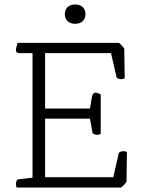

<svg xmlns="http://www.w3.org/2000/svg" viewBox="-20 -836 636 856"><path d="M520 0H55Q51 -6 51 -16Q51 -27 58 -36L125 -44V-599H67Q51 -599 51 -613Q51 -620 56 -637L58 -645H510Q524 -634 534 -619L536 -487Q530 -483 520 -483Q509 -483 500 -490L475 -599H181V-352H381L390 -405Q393 -423 407 -423Q411 -423 423 -418L429 -415V-239Q423 -235 413 -235Q402 -235 393 -242L381 -307H181V-46H485L510 -155Q519 -162 530 -162Q540 -162 546 -158L544 -26Q534 -11 520 0ZM361 -773Q361 -753 348.5 -741.5Q336 -730 315 -730Q294 -730 281.5 -741.5Q269 -753 269 -773Q269 -793 281.5 -804.5Q294 -816 315 -816Q336 -816 348.5 -804.5Q361 -793 361 -773Z"/></svg>

Font: Scope One
Style: Regular
Weight: 400
Designer: Dalton Maag Ltd
Foundry: Dalton Maag Ltd
Version: Version 1.002; ttfautohint (v1.4.1) -l 11 -r 50 -G 50 -x 14 